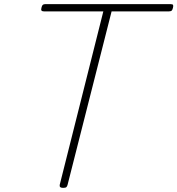

<svg xmlns="http://www.w3.org/2000/svg" viewBox="-20 -895 858 929"><path d="M285 14Q266 14 269 -1L480 -840H192Q183 -840 180.5 -844.5Q178 -849 181 -859Q183 -868 187 -871.5Q191 -875 199 -875H806Q816 -875 817.5 -870.5Q819 -866 817 -858Q815 -848 811 -844Q807 -840 798 -840H520L307 -1Q305 7 301 10.5Q297 14 285 14Z"/></svg>

Font: Playwrite IS Thin
Style: Regular
Weight: 250
Designer: Veronika Burian, José Scaglione
Foundry: TypeTogether
Version: Version 1.002